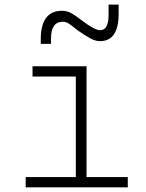

<svg xmlns="http://www.w3.org/2000/svg" viewBox="-20 -801 626 821"><path d="M89.8 0V-43.9H304.2V-473.6H119.1V-517.6H350.1V-43.9H526.4V0ZM154.3 -613.3V-632.8Q154.3 -754.9 245.1 -754.9Q268.1 -754.9 288.3 -742.7Q308.6 -730.5 329.6 -713.9Q384.3 -671.9 408.2 -671.9Q444.3 -671.9 444.3 -737.3V-781.2H487.3V-742.2Q487.3 -625 407.2 -625Q387.7 -625 364.5 -637.9Q341.3 -650.9 315.4 -668.9Q298.8 -681.2 282 -694.6Q265.1 -708 249 -708Q198.2 -708 198.2 -637.7V-613.3Z"/></svg>

Font: Cascadia Code NF ExtraLight
Style: Regular
Weight: 200
Monospace: yes
Designer: Aaron Bell
Foundry: Saja Typeworks
Version: Version 2404.023; ttfautohint (v1.8.4)